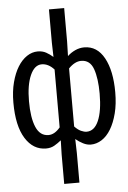

<svg xmlns="http://www.w3.org/2000/svg" viewBox="-61 -756 671 1005"><g transform="rotate(-5 275.0 -253.5)"><path d="M235 50V205H315V50L313 -24Q331 -9 351.5 1.5Q372 12 392 12Q422 12 449.5 -5.5Q477 -23 497.5 -57Q518 -91 530.5 -139.5Q543 -188 543 -250Q543 -363 506 -430.5Q469 -498 401 -498Q377 -498 354 -487.5Q331 -477 313 -460L315 -536V-712H235V-536L237 -462Q220 -477 201 -487.5Q182 -498 157 -498Q127 -498 100 -480Q73 -462 52.5 -429Q32 -396 19.5 -348.5Q7 -301 7 -242Q7 -120 48 -54Q89 12 157 12Q182 12 201 1Q220 -10 237 -24ZM237 -92Q208 -57 176 -57Q131 -57 110 -106Q89 -155 89 -242Q89 -327 111.5 -378Q134 -429 172 -429Q207 -429 237 -396ZM313 -395Q346 -429 379 -429Q426 -429 443.5 -379.5Q461 -330 461 -250Q461 -159 439 -108Q417 -57 376 -57Q363 -57 346.5 -64.5Q330 -72 313 -90Z"/></g></svg>

Font: Codetta
Style: Regular
Weight: 400
Italic angle: -11°
Designer: Ulrich Proeller
Foundry: PROSA GmbH
Version: Version 2.00;September 29, 2018;FontCreator 11.5.0.2427 64-b